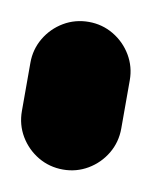

<svg xmlns="http://www.w3.org/2000/svg" viewBox="-44 -296 264 333"><g transform="rotate(10 87.5 -130.0)"><path d="M0 -87.7H175V-172.7H0ZM87.7 -175Q63.7 -175 43.7 -163.2Q23.7 -151.3 11.8 -131.3Q0 -111.3 0 -87.7Q0 -63.7 11.8 -43.7Q23.7 -23.7 43.7 -11.8Q63.7 0 87.7 0Q111.3 0 131.3 -11.8Q151.3 -23.7 163.2 -43.7Q175 -63.7 175 -87.7Q175 -111.3 163.2 -131.3Q151.3 -151.3 131.3 -163.2Q111.3 -175 87.7 -175ZM87.7 -260Q63.7 -260 43.7 -248.2Q23.7 -236.3 11.8 -216.3Q0 -196.3 0 -172.7Q0 -148.7 11.8 -128.7Q23.7 -108.7 43.7 -96.8Q63.7 -85 87.7 -85Q111.3 -85 131.3 -96.8Q151.3 -108.7 163.2 -128.7Q175 -148.7 175 -172.7Q175 -196.3 163.2 -216.3Q151.3 -236.3 131.3 -248.2Q111.3 -260 87.7 -260Z"/></g></svg>

Font: Wavefont Thin
Style: Regular
Weight: 100
Monospace: yes
Version: Version 3.005;gftools[0.9.33]